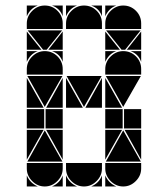

<svg xmlns="http://www.w3.org/2000/svg" viewBox="-20 -677 608 695"><path d="M284 -657Q311 -657 330 -638Q349 -619 349 -592V-572H219V-592Q219 -618 238.5 -637.5Q258 -657 284 -657ZM142 -492Q169 -492 188 -473Q207 -454 207 -427V-407H77V-427Q77 -453 96.5 -472.5Q116 -492 142 -492ZM142 -657Q169 -657 188 -638Q207 -619 207 -592V-572H77V-592Q77 -618 96.5 -637.5Q116 -657 142 -657ZM426 -492Q453 -492 472 -473Q491 -454 491 -427V-407H361V-427Q361 -453 380.5 -472.5Q400 -492 426 -492ZM426 -657Q453 -657 472 -638Q491 -619 491 -592V-572H361V-592Q361 -618 380.5 -637.5Q400 -657 426 -657ZM426 -2Q400 -2 380.5 -21.5Q361 -41 361 -67V-87H491V-67Q491 -41 471.5 -21.5Q452 -2 426 -2ZM142 -2Q116 -2 96.5 -21.5Q77 -41 77 -67V-87H207V-67Q207 -41 187.5 -21.5Q168 -2 142 -2ZM284 -2Q258 -2 238.5 -21.5Q219 -41 219 -67V-87H349V-67Q349 -41 329.5 -21.5Q310 -2 284 -2ZM363 -92 426 -205 490 -92ZM79 -92 142 -205 206 -92ZM348 -402 284 -290 221 -402ZM206 -402 142 -290 79 -402ZM205 -567 149 -497H136L80 -567ZM489 -567 433 -497H420L364 -567ZM424 -212H361V-282H424ZM140 -212H77V-282H140ZM491 -212H429V-282H491ZM207 -212H145V-282H207ZM77 -287V-395L138 -287ZM361 -287V-395L422 -287ZM219 -287V-395L280 -287ZM361 -207H422L361 -99ZM77 -207H138L77 -99ZM207 -287H147L207 -395ZM349 -287H289L349 -395ZM491 -207V-99L431 -207ZM207 -207V-99L147 -207ZM361 -497V-563L414 -497ZM77 -497V-563L130 -497ZM207 -497H155L207 -563ZM491 -497H439L491 -563ZM219 -42Q231 -14 259 -2H219ZM77 -42Q89 -14 117 -2H77ZM361 -42Q373 -14 401 -2H361ZM361 -492H401Q387 -487 377 -477Q367 -467 361 -453ZM310 -2Q324 -8 334 -18Q344 -28 349 -42V-2ZM361 -657H401Q387 -652 377 -642Q367 -632 361 -618ZM77 -492H117Q103 -487 93 -477Q83 -467 77 -453ZM168 -2Q182 -8 192 -18Q202 -28 207 -42V-2ZM219 -657H259Q245 -652 235 -642Q225 -632 219 -618ZM77 -657H117Q103 -652 93 -642Q83 -632 77 -618ZM349 -657V-618Q339 -647 310 -657ZM491 -492V-453Q481 -482 452 -492ZM207 -492V-453Q197 -482 168 -492ZM207 -657V-618Q197 -647 168 -657ZM490 -402 426 -290 363 -402Z"/></svg>

Font: CAT DyFa
Style: Regular
Weight: 400
Designer: Peter Wiegel
Foundry: Peter Wiegel
Version: Version 1.001; ttfautohint (v1.3)